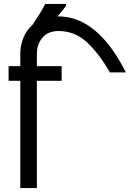

<svg xmlns="http://www.w3.org/2000/svg" viewBox="-20 -964 665 984"><path d="M84 0V-550H24V-625H84V-690Q84 -736 104 -779.5Q124 -823 167 -851.5Q210 -880 278 -880Q381 -880 468 -806.5Q555 -733 625 -593H543Q489 -688 426.5 -746.5Q364 -805 280 -805Q226 -805 197.5 -771Q169 -737 169 -688V-625H296V-550H169V0ZM318 -934Q306 -916 281 -887.5Q256 -859 227.5 -830.5Q199 -802 175 -784H117V-796Q132 -815 149.5 -841Q167 -867 184 -894.5Q201 -922 212 -944H318Z"/></svg>

Font: Noto Sans Sharada
Style: Regular
Weight: 400
Designer: Monotype Design Team
Foundry: Monotype Imaging Inc.
Version: Version 2.006; ttfautohint (v1.8.4.7-5d5b)